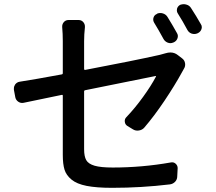

<svg xmlns="http://www.w3.org/2000/svg" viewBox="-20 -858 1040 924"><path d="M832 -698.2Q838.9 -686.5 834 -673.3Q829.1 -660.2 816.4 -654.3L813.5 -653.3Q800.8 -647.5 787.1 -652.8Q773.4 -658.2 766.6 -670.9Q742.2 -715.8 721.7 -749Q714.8 -760.7 718.8 -773.4Q722.7 -786.1 735.4 -791V-792Q749 -797.9 763.7 -793.5Q778.3 -789.1 786.1 -776.4Q808.6 -740.2 832 -698.2ZM384.8 -660.2V-525.4Q384.8 -521.5 389.6 -521.5Q626 -566.4 748 -593.8Q765.6 -598.6 776.4 -601.6Q789.1 -605.5 799.8 -605.5Q820.3 -605.5 835.9 -592.8L856.4 -577.1Q868.2 -568.4 870.6 -553.7Q873 -539.1 865.2 -527.3Q860.4 -518.6 855.5 -509.8Q821.3 -447.3 771.5 -373Q721.7 -298.8 673.8 -243.2Q664.1 -232.4 648.4 -230Q632.8 -227.5 620.1 -235.4L592.8 -252Q582 -258.8 580.6 -272Q579.1 -285.2 587.9 -293.9Q629.9 -337.9 668.9 -392.1Q708 -446.3 730.5 -489.3Q731.4 -490.2 731 -491.2Q730.5 -492.2 728.5 -492.2Q724.6 -491.2 602.5 -466.8Q480.5 -442.4 389.6 -423.8Q384.8 -422.9 384.8 -418.9V-139.6Q384.8 -105.5 395 -87.4Q405.3 -69.3 435.1 -60.5Q464.8 -51.8 522.5 -51.8Q664.1 -51.8 801.8 -76.2Q815.4 -79.1 825.2 -70.3Q835 -61.5 835 -48.8L833 -9.8Q833 5.9 822.8 16.6Q812.5 27.3 797.9 29.3Q661.1 45.9 519.5 45.9Q444.3 45.9 397 36.6Q349.6 27.3 324.2 6.3Q298.8 -14.6 290.5 -41.5Q282.2 -68.4 282.2 -112.3V-397.5Q282.2 -402.3 277.3 -401.4Q181.6 -381.8 93.8 -363.3Q80.1 -360.4 68.4 -368.2Q56.6 -376 53.7 -389.6L46.9 -425.8Q46.9 -428.7 46.9 -432.6Q46.9 -442.4 52.7 -451.2Q61.5 -462.9 75.2 -464.8Q145.5 -475.6 277.3 -500Q282.2 -501 282.2 -505.9V-660.2Q282.2 -695.3 279.3 -727.5Q278.3 -741.2 287.1 -751.5Q295.9 -761.7 309.6 -761.7H358.4Q372.1 -761.7 380.9 -751.5Q389.6 -741.2 388.7 -727.5Q384.8 -691.4 384.8 -660.2ZM835.9 -793Q831.1 -799.8 831.1 -807.6Q831.1 -812.5 832 -816.4Q835.9 -829.1 847.7 -835Q856.4 -837.9 864.3 -837.9Q870.1 -837.9 877 -835.9Q891.6 -832 899.4 -819.3Q924.8 -780.3 946.3 -742.2Q951.2 -735.4 951.2 -727.5Q951.2 -722.7 949.2 -716.8Q944.3 -704.1 931.6 -698.2L929.7 -697.3Q922.9 -694.3 915 -694.3Q909.2 -694.3 902.3 -696.3Q888.7 -701.2 881.8 -713.9Q859.4 -755.9 835.9 -793Z"/></svg>

Font: Gen Jyuu Gothic L Monospace Medium
Style: Regular
Weight: 500
Designer: [Source Han Sans]
Ryoko NISHIZUKA  (kana & ideographs); Paul D. Hunt (Latin, Greek & Cyrillic); Wenlong ZHANG  (bopomofo
Version: Version 1.002.20150607